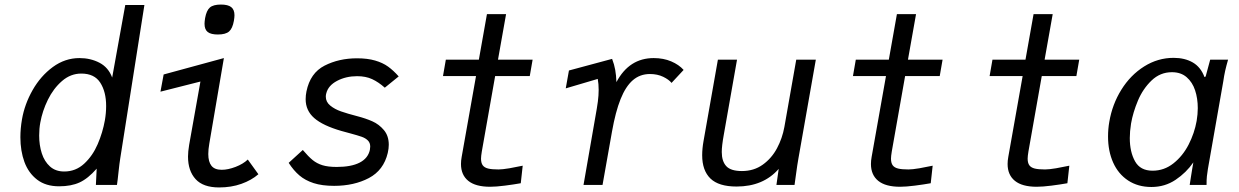

<svg xmlns="http://www.w3.org/2000/svg" viewBox="-20 -812 5440 843"><path d="M69.5 -209.5Q69.5 -247.5 76.5 -288Q88 -354.5 123.2 -416.5Q158.5 -478.5 212 -517.8Q265.5 -557 329 -557Q377.5 -557 416.8 -536.5Q456 -516 472.5 -471.5L530 -790H614L508 -117Q504.5 -95.5 500.5 -58Q496.5 -19 493.5 0H401L404.5 -71.5Q366.5 -28 329.5 -11Q292.5 6 239.5 6Q181 6 143 -23.2Q105 -52.5 87.2 -101Q69.5 -149.5 69.5 -209.5ZM440.5 -284Q446 -316 446 -346.5Q446 -409 420.2 -449Q394.5 -489 337 -489Q290 -489 252.2 -456.2Q214.5 -423.5 190.2 -374Q166 -324.5 157 -274Q152 -247.5 152 -217Q152 -174.5 163.5 -138.8Q175 -103 199.5 -81Q224 -59 262 -59Q312.5 -59 349.8 -93.5Q387 -128 409 -179.2Q431 -230.5 440.5 -284Z M805.5 -124.5Q805.5 -146 810.5 -176L860 -454L684.5 -409.5L698.5 -485L963 -557L899 -181.5Q894.5 -156 894.5 -135.5Q894.5 -101.5 908.5 -84Q922.5 -66.5 953.5 -66.5Q981 -66.5 1014.2 -79.2Q1047.5 -92 1068 -111.5L1114.5 -47Q1084 -20.5 1039.8 -4.8Q995.5 11 942 11Q872 11 838.8 -25.5Q805.5 -62 805.5 -124.5ZM878 -707.5Q878 -716.5 880.5 -732.5Q886.5 -766 901.5 -779Q916.5 -792 950 -792Q981 -792 995.2 -780.8Q1009.5 -769.5 1009.5 -745Q1009.5 -736 1007 -721Q1001 -687 985.8 -673.8Q970.5 -660.5 936.5 -660.5Q906 -660.5 892 -671.5Q878 -682.5 878 -707.5Z M1247.5 -97 1309.5 -153.5Q1334 -124.5 1352.8 -109.2Q1371.5 -94 1396 -86.5Q1420.5 -79 1458.5 -79Q1522 -79 1559 -98Q1596 -117 1604 -154Q1605.5 -162.5 1605.5 -168.5Q1605.5 -185 1595.2 -195.2Q1585 -205.5 1568 -211.5Q1551 -217.5 1517.5 -226.5Q1498 -231.5 1479 -237Q1397.5 -260.5 1359.8 -293.5Q1322 -326.5 1322 -376.5Q1322 -393.5 1325.5 -410.5Q1342 -491.5 1405 -523.8Q1468 -556 1547.5 -556Q1593.5 -556 1627 -546.2Q1660.5 -536.5 1684 -519.5Q1707.5 -502.5 1730.5 -476.5L1669.5 -427Q1642 -451.5 1614 -464.5Q1586 -477.5 1548 -477.5Q1499 -477.5 1460 -457Q1421 -436.5 1412.5 -402Q1410.5 -395.5 1410.5 -387.5Q1410.5 -364.5 1430 -348.5Q1449.5 -332.5 1477.5 -322.8Q1505.5 -313 1548 -302Q1585 -292.5 1614.5 -279.5Q1644 -266.5 1665.5 -241Q1687 -215.5 1687 -176.5Q1687 -160 1682.5 -140.5Q1664.5 -64.5 1599.5 -30.2Q1534.5 4 1447 4Q1394 4 1357 -8Q1320 -20 1294.5 -41.8Q1269 -63.5 1247.5 -97Z M2004 -92Q2004 -106.5 2007 -123L2070 -478H1925L1937.5 -550H2082.5L2118 -750H2202L2166.5 -550H2318.5L2306 -478H2154L2095.5 -147Q2092 -126 2092 -115.5Q2092 -96.5 2099.5 -86.2Q2107 -76 2123.2 -72Q2139.5 -68 2168.5 -68Q2186 -68 2216.8 -73.2Q2247.5 -78.5 2275 -84.5L2266.5 -7.5Q2236 -2 2197 3Q2158 8 2132 8Q2068 8 2036 -18Q2004 -44 2004 -92Z M2593 -293Q2601.5 -339.5 2605 -366.2Q2608.5 -393 2608.5 -417.5Q2608.5 -443.5 2604.5 -465.5L2464 -424L2478 -502.5L2667.5 -553.5Q2677 -529 2681.2 -505.2Q2685.5 -481.5 2686.5 -451.5Q2742.5 -557 2850 -557Q2893 -557 2927 -542.5Q2961 -528 2981.5 -505L2928.5 -448Q2917 -462.5 2891.8 -474.8Q2866.5 -487 2833.5 -487Q2790 -487 2758.5 -459.8Q2727 -432.5 2704.8 -377Q2682.5 -321.5 2667 -234L2625.5 0H2542Z M3063 -130.5Q3063 -159.5 3069 -193L3132 -550H3216L3158 -221Q3149 -171.5 3149 -144.5Q3149 -104 3168.8 -82.5Q3188.5 -61 3237.5 -61Q3290 -61 3329 -89Q3368 -117 3391.5 -161Q3415 -205 3424 -255L3476 -550H3562L3485.5 -116Q3481 -92 3474 -39.5L3468.5 0H3389L3399 -70.5Q3331.5 7 3214 7Q3135.5 7 3099.2 -28.2Q3063 -63.5 3063 -130.5Z M3804 -92Q3804 -106.5 3807 -123L3870 -478H3725L3737.5 -550H3882.5L3918 -750H4002L3966.5 -550H4118.5L4106 -478H3954L3895.5 -147Q3892 -126 3892 -115.5Q3892 -96.5 3899.5 -86.2Q3907 -76 3923.2 -72Q3939.5 -68 3968.5 -68Q3986 -68 4016.8 -73.2Q4047.5 -78.5 4075 -84.5L4066.5 -7.5Q4036 -2 3997 3Q3958 8 3932 8Q3868 8 3836 -18Q3804 -44 3804 -92Z M4404 -92Q4404 -106.5 4407 -123L4470 -478H4325L4337.5 -550H4482.5L4518 -750H4602L4566.5 -550H4718.5L4706 -478H4554L4495.5 -147Q4492 -126 4492 -115.5Q4492 -96.5 4499.5 -86.2Q4507 -76 4523.2 -72Q4539.5 -68 4568.5 -68Q4586 -68 4616.8 -73.2Q4647.5 -78.5 4675 -84.5L4666.5 -7.5Q4636 -2 4597 3Q4558 8 4532 8Q4468 8 4436 -18Q4404 -44 4404 -92Z M4845 -212.5Q4845 -246 4850.5 -277Q4863.5 -354 4903.5 -418.2Q4943.5 -482.5 5003.5 -520.2Q5063.5 -558 5133 -558Q5182 -558 5217 -537.8Q5252 -517.5 5268.5 -473.5L5273.5 -476L5293.5 -550H5372Q5364 -522 5359.2 -500.8Q5354.5 -479.5 5351 -455L5283.5 -70.5Q5280.5 -52 5279 -38Q5277.5 -24 5277.5 0H5203.5Q5205.5 -14.5 5208.5 -32.5Q5211.5 -50.5 5214.5 -70L5219.5 -99Q5188.5 -54 5141.5 -22.5Q5094.5 9 5035.5 9Q4976.5 9 4933.2 -19.5Q4890 -48 4867.5 -98.2Q4845 -148.5 4845 -212.5ZM5234 -281Q5239 -311 5239 -337Q5239 -380 5227.2 -415.5Q5215.5 -451 5190.2 -473Q5165 -495 5125.5 -495Q5074 -495 5036 -458.5Q4998 -422 4976.2 -370.2Q4954.5 -318.5 4946 -269.5Q4940.5 -234.5 4940.5 -206Q4940.5 -145 4963.5 -103.8Q4986.5 -62.5 5040.5 -62.5Q5091.5 -62.5 5132.2 -94.8Q5173 -127 5198.8 -177.2Q5224.5 -227.5 5234 -281Z"/></svg>

Font: JuliaMono
Style: Italic
Weight: 400
Italic angle: -9°
Monospace: yes
Designer: cormullion
Foundry: corm
Version: Version 0.057; ttfautohint (v1.8.4)